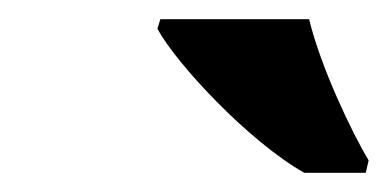

<svg xmlns="http://www.w3.org/2000/svg" viewBox="-20 -786 404 200"><path d="M297 -606H361L364 -619C347 -647 314 -716 302 -766H147L144 -756C164 -719 240 -638 297 -606Z"/></svg>

Font: Noto Serif ExtraCondensed Black
Style: Italic
Weight: 900
Width: 2
Italic angle: -12°
Designer: Monotype Design Team
Foundry: Monotype Imaging Inc.
Version: Version 2.014